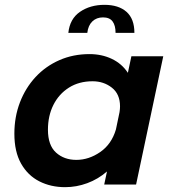

<svg xmlns="http://www.w3.org/2000/svg" viewBox="-20 -764 699 795"><path d="M249.5 11Q190.5 11 142.8 -13.2Q95 -37.5 67.2 -86.8Q39.5 -136 39.5 -210.5Q39.5 -280 62.5 -340Q85.5 -400 127.2 -445Q169 -490 226 -515Q283 -540 350.5 -540Q401.5 -540 443 -520.2Q484.5 -500.5 509.5 -462.5L524 -531H656L543.5 0H411.5L423 -54Q386 -22 341.2 -5.5Q296.5 11 249.5 11ZM178.5 -227Q178.5 -162.5 212 -132.2Q245.5 -102 296 -102Q348 -102 395 -134.5Q442 -167 460 -228L475 -300Q477 -313.5 477 -323.5Q477 -374.5 443.2 -401Q409.5 -427.5 363.5 -427.5Q307 -427.5 265.5 -401.2Q224 -375 201.2 -329.8Q178.5 -284.5 178.5 -227ZM263 -628Q269 -686 311.2 -715Q353.5 -744 412.5 -744Q471 -744 503.8 -715Q536.5 -686 536.5 -628H458.5Q458.5 -658.5 446.2 -675.2Q434 -692 406.5 -692Q379.5 -692 362.2 -675.2Q345 -658.5 341.5 -628Z"/></svg>

Font: Epilogue SemiBold
Style: Italic
Weight: 600
Italic angle: -12°
Designer: Tyler Finck
Foundry: Etcetera Type Co
Version: Version 2.111; ttfautohint (v1.8.3)